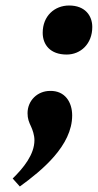

<svg xmlns="http://www.w3.org/2000/svg" viewBox="-20 -510 355 697"><path d="M135 -391C135 -348 162 -312 222 -312C273 -312 315 -351 315 -412C315 -453 289 -490 231 -490C178 -490 135 -452 135 -391ZM26 138 52 167C132 109 242 19 242 -91C242 -139 216 -181 162 -180C116 -180 80 -145 80 -99C80 -79 85 -67 93 -50C98 -39 105 -20 105 -1C105 51 65 100 26 138Z"/></svg>

Font: Heuristica
Style: Bold Italic
Weight: 700
Italic angle: -13°
Version: Version 1.0.1